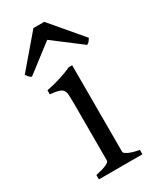

<svg xmlns="http://www.w3.org/2000/svg" viewBox="-194 -743 664 802"><g transform="rotate(-30 138.5 -342.0)"><path d="M293.5 -533.2Q287.6 -523.9 284.2 -519.5Q280.8 -515.1 272.5 -511.2L138.7 -612.8L6.3 -511.2Q2.4 -513.2 -0.2 -515.1Q-2.9 -517.1 -5.1 -519.5Q-7.3 -522 -9.8 -525.4Q-12.2 -528.8 -15.6 -533.2L113.3 -684.1H165.5L293.5 -533.2ZM34.2 0V-21Q67.4 -27.8 85 -35.9Q102.5 -43.9 102.5 -50.8V-327.1Q102.5 -352.1 101.6 -367.4Q100.6 -382.8 94.2 -391.4Q87.9 -399.9 74 -403.8Q60.1 -407.7 34.2 -410.2V-429.7Q49.3 -432.6 66.2 -436.8Q83 -440.9 99.6 -446Q116.2 -451.2 131.3 -457Q146.5 -462.9 159.2 -468.8H175.8V-50.8Q175.8 -44.9 192.1 -36.4Q208.5 -27.8 244.1 -21V0Z"/></g></svg>

Font: GentiumAlt
Style: Regular
Weight: 400
Designer: J. Victor Gaultney
Version: Version 1.02; 2005; OFL release